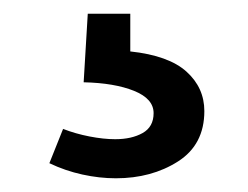

<svg xmlns="http://www.w3.org/2000/svg" viewBox="-20 -20 362 280"><path d="M149 240Q125 240 100 234.5Q75 229 52 218L72 168Q90 175 110.5 179Q131 183 148 183Q172 183 188 174Q204 165 204 145Q204 124 175.5 112.5Q147 101 102 100L108 0H170V55Q226 61 252 84.5Q278 108 278 142Q278 191 239.5 215.5Q201 240 149 240Z"/></svg>

Font: Bitter Medium
Style: Regular
Weight: 500
Designer: Sol Matas, and Bitter project Authors
Foundry: Sol Matas
Version: Version 2.001